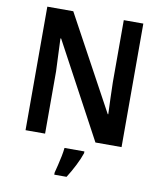

<svg xmlns="http://www.w3.org/2000/svg" viewBox="-99 -793 923 1093"><g transform="rotate(10 362.5 -246.5)"><path d="M640 0H489L194 -549H190Q192 -499 194 -452.5Q196 -406 198 -360V0H85V-714H235L530 -171H533Q531 -218 529.5 -264.5Q528 -311 527 -355V-714H640ZM436 71Q425 104 404.5 144.5Q384 185 361 221H290V209Q295 190 301.5 163.5Q308 137 313.5 109.5Q319 82 321 61H436Z"/></g></svg>

Font: Noto Sans Sinhala SemiCondensed SemiBold
Style: Regular
Weight: 600
Width: 4
Designer: Jelle Bosma - Monotype Design Team
Foundry: Monotype Imaging Inc.
Version: Version 2.006; ttfautohint (v1.8.4.7-5d5b)